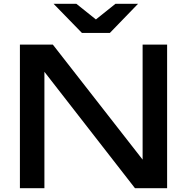

<svg xmlns="http://www.w3.org/2000/svg" viewBox="-20 -983 977 1003"><path d="M725 -74V-750H853V0H685L159 -676L212 -682V0H84V-750H256L779 -80ZM408 -811 260 -963H379L509 -859H453L583 -963H701L554 -811Z"/></svg>

Font: Unbounded Variable
Style: Regular
Weight: 400
Designer: Luke Prowse, Jean-Baptiste Morizot, Fátima Lázaro, Florian Runge
Foundry: NaN
Version: Version 1.600;FEAKit 1.0